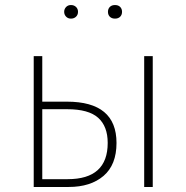

<svg xmlns="http://www.w3.org/2000/svg" viewBox="-20 -743 740 763"><path d="M148 -31H249Q408 -31 408 -175Q408 -241 370 -275Q332 -309 247 -309H148ZM587 -520V0H553V-520ZM148 -339H246Q443 -339 443 -175Q443 -88 391.5 -44Q340 0 253 0H114V-520H148ZM416.5 -715.5Q424 -723 437 -723Q450 -723 457.5 -715.5Q465 -708 465 -696Q465 -684 457.5 -676.5Q450 -669 437 -669Q424 -669 416.5 -676.5Q409 -684 409 -696Q409 -708 416.5 -715.5ZM282 -676.5Q274 -669 262 -669Q250 -669 242.5 -677Q235 -685 235 -696Q235 -707 242.5 -715Q250 -723 262 -723Q274 -723 282 -715.5Q290 -708 290 -696Q290 -684 282 -676.5Z"/></svg>

Font: FiraSans
Style: Regular
Weight: 200
Designer: Carrois Corporate & Edenspiekermann AG
Foundry: Carrois Corporate GbR & Edenspiekermann AG
Version: Version 3.106;PS 003.106;hotconv 1.0.70;makeotf.lib2.5.58329